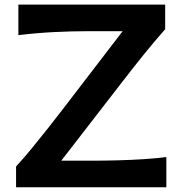

<svg xmlns="http://www.w3.org/2000/svg" viewBox="-20 -791 773 811"><path d="M47.9 0V-87.9Q76.7 -118.7 112.8 -162.6Q148.9 -206.5 185.8 -253.4Q222.7 -300.3 253.4 -340.3L498 -659.2H345.2Q280.8 -659.2 208.3 -655.5Q135.7 -651.9 57.6 -642.6V-771.5H677.7V-667.5Q630.4 -614.3 584.5 -557.1Q538.6 -500 492.7 -440.4L238.8 -112.3H376.5Q421.9 -112.3 477.5 -113.8Q533.2 -115.2 587.4 -118.7Q641.6 -122.1 682.6 -127.9V0Z"/></svg>

Font: Pinar-DS1-FD SemiBold
Style: Regular
Weight: 600
Designer: Amin Abedi
Version: Version 3.000